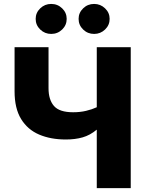

<svg xmlns="http://www.w3.org/2000/svg" viewBox="-20 -971 750 991"><path d="M319.8 -251Q241.7 -251 182.1 -276.4Q122.6 -301.8 88.9 -356.7Q55.2 -411.6 55.2 -500V-727.5H230.5V-515.6Q230.5 -456.5 258.5 -424.1Q286.6 -391.6 357.4 -391.6Q393.6 -391.6 424.3 -398.9Q455.1 -406.2 479.5 -417.5V-727.5H654.8V0H479.5V-301.8Q444.8 -272.9 406.5 -262Q368.2 -251 319.8 -251ZM244.1 -795.9Q211.4 -795.9 187.7 -818.6Q164.1 -841.3 164.1 -873.5Q164.1 -905.3 187.7 -928Q211.4 -950.7 244.1 -950.7Q277.3 -950.7 300.8 -928Q324.2 -905.3 324.2 -873.5Q324.2 -841.3 300.8 -818.6Q277.3 -795.9 244.1 -795.9ZM465.8 -795.9Q432.6 -795.9 409.2 -818.6Q385.7 -841.3 385.7 -873.5Q385.7 -905.3 409.2 -928Q432.6 -950.7 465.8 -950.7Q498.5 -950.7 522.2 -928Q545.9 -905.3 545.9 -873.5Q545.9 -841.3 522.2 -818.6Q498.5 -795.9 465.8 -795.9Z"/></svg>

Font: Inter Extra Bold
Style: Regular
Weight: 800
Designer: Rasmus Andersson
Foundry: rsms
Version: Version 4.000;git-3c8e0fc